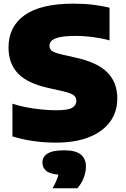

<svg xmlns="http://www.w3.org/2000/svg" viewBox="-20 -770 688 1050"><path d="M287 10Q218.5 10 158.2 0.8Q98 -8.5 48 -24V-203Q81 -191.5 123 -183.5Q165 -175.5 208 -171.2Q251 -167 287 -167Q353 -167 375.2 -181Q397.5 -195 397.5 -218.5Q397.5 -238 382 -249.8Q366.5 -261.5 315.5 -273L246.5 -288.5Q132.5 -313 79.5 -367.2Q26.5 -421.5 26.5 -510.5Q26.5 -624.5 114.8 -687.2Q203 -750 382 -750Q441 -750 491.2 -743.8Q541.5 -737.5 579 -728V-549Q543.5 -559.5 493 -566.5Q442.5 -573.5 392.5 -573.5Q335.5 -573.5 304.8 -566.2Q274 -559 262.2 -547Q250.5 -535 250.5 -520.5Q250.5 -502.5 263.5 -492.2Q276.5 -482 318 -472L387 -456.5Q512.5 -429.5 567 -374.2Q621.5 -319 621.5 -232Q621.5 -157.5 581.2 -103.2Q541 -49 466 -19.5Q391 10 287 10ZM267.5 259.5Q292.5 215 299.5 185Q251.5 181 231.8 163.5Q212 146 212 119.5Q212 87.5 240 69.8Q268 52 331 52Q394 52 422 75.2Q450 98.5 450 140.5Q450 171 437 204Q424 237 403 259.5Z"/></svg>

Font: Encode Sans SemiExpanded SemiExpanded Black
Style: Regular
Weight: 900
Width: 6
Designer: Multiple Designers
Foundry: Impallari Type
Version: Version 3.000; ttfautohint (v1.8.3) -l 8 -r 50 -G 200 -x 14 